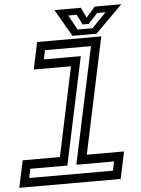

<svg xmlns="http://www.w3.org/2000/svg" viewBox="-87 -955 738 1002"><g transform="rotate(-5 282.0 -454.0)"><path d="M-27 0 3 -141.5H198L297 -608.5H102L132 -750H468L339 -141.5H534L504 0ZM29 -46.5H467.5L477.5 -94H280L410 -704H169L159 -656.5H352.5L233 -94H39ZM318.5 -766 236.5 -908H375L400 -854L448 -908H586.5L444.5 -766ZM348 -796.5H426.5L501 -873.5H457L408.5 -820.5H376.5L350 -873.5H306Z"/></g></svg>

Font: Tourney Expanded Medium
Style: Italic
Weight: 500
Width: 7
Italic angle: -12°
Designer: Tyler Finck
Foundry: Etcetera Type Co
Version: Version 1.010; ttfautohint (v1.8.3)